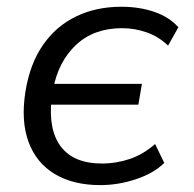

<svg xmlns="http://www.w3.org/2000/svg" viewBox="-20 -531 566 560"><path d="M272.8 8.9Q193.3 8.9 139.3 -23.7Q85.4 -56.3 63.1 -117.5Q40.7 -178.7 54.2 -263.8Q67.2 -344.7 105.3 -399.7Q143.4 -454.8 201.9 -483Q260.4 -511.3 333.6 -511.3Q387.5 -511.3 430.6 -496.2Q473.8 -481.2 500.3 -451.5L470.2 -398Q442.2 -424.7 407.6 -436.7Q373.1 -448.8 336.1 -448.8Q253.6 -448.8 201.5 -399.8Q149.4 -350.8 134.5 -268.6L126.6 -286.3H393.9L383.6 -225.7H115.3L130.5 -244.3Q120.3 -152 157.9 -103Q195.5 -54 277.6 -54Q318.7 -54 358.3 -67.3Q397.9 -80.7 432.4 -110.9L459.1 -55.8Q428.6 -25.7 376.8 -8.4Q325.1 8.9 272.8 8.9Z"/></svg>

Font: Mulish ExtraLight
Style: Italic
Weight: 200
Italic angle: -9°
Designer: Vernon Adams
Foundry: Vernon Adams
Version: Version 3.603